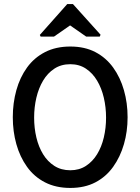

<svg xmlns="http://www.w3.org/2000/svg" viewBox="-20 -921 690 945"><path d="M326 4Q255 4 201.5 -23.5Q148 -51 113 -100Q78 -149 60.5 -211.5Q43 -274 43 -344Q43 -414 60.5 -477Q78 -540 113 -588.5Q148 -637 201.5 -664.5Q255 -692 326 -692Q397 -692 449.5 -664.5Q502 -637 537 -588.5Q572 -540 590 -477Q608 -414 608 -344Q608 -274 590 -211.5Q572 -149 537 -100Q502 -51 449.5 -23.5Q397 4 326 4ZM326 -83Q370 -83 403 -104.5Q436 -126 458 -162Q480 -198 491 -244.5Q502 -291 502 -342Q502 -393 491 -440Q480 -487 458 -524Q436 -561 403 -583Q370 -605 326 -605Q281 -605 247.5 -583Q214 -561 192 -524Q170 -487 159 -440Q148 -393 148 -342Q148 -291 159 -244.5Q170 -198 192 -162Q214 -126 247.5 -104.5Q281 -83 326 -83ZM180 -741 176 -749 311 -901H339L475 -750L471 -741H404L325 -796L246 -741Z"/></svg>

Font: Kreon
Style: Regular
Weight: 400
Designer: Julia Petretta
Foundry: Julia Petretta and Eli Heuer
Version: Version 2.002